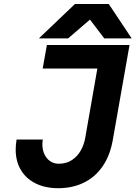

<svg xmlns="http://www.w3.org/2000/svg" viewBox="-20 -956 696 985"><path d="M60.5 -188.5Q60.5 -213 65 -240H199.5Q197.5 -228.5 197.5 -215Q197.5 -187 208 -164.5Q218.5 -142 237.5 -129Q256.5 -116 281 -116Q321 -116 349.5 -135.2Q378 -154.5 394.5 -184.2Q411 -214 417 -247.5L479.5 -604.5H199L220.5 -725H644.5L558.5 -237Q544.5 -158 506.5 -102.8Q468.5 -47.5 410.2 -19Q352 9.5 278.5 9.5Q212.5 9.5 163.2 -14.8Q114 -39 87.2 -83.8Q60.5 -128.5 60.5 -188.5ZM364.5 -935.5H538L655.5 -759H515L441.5 -855.5L329.5 -759H179.5Z"/></svg>

Font: JuliaMono ExtraBold
Style: Italic
Weight: 800
Italic angle: -9°
Monospace: yes
Designer: cormullion
Foundry: corm
Version: Version 0.057; ttfautohint (v1.8.4)